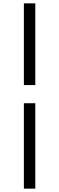

<svg xmlns="http://www.w3.org/2000/svg" viewBox="-20 -841 351 1142"><path d="M190 -335H122V-821H190ZM122 281V-227H190V281Z"/></svg>

Font: Early Summer Mincho Screen
Style: Regular
Weight: 400
Designer: GuiWonder
Version: Version 1.002